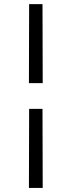

<svg xmlns="http://www.w3.org/2000/svg" viewBox="-20 -772 346 926"><path d="M120.5 -247H185L186 134.5H119.5ZM120.5 -752H185L186 -371H119.5Z"/></svg>

Font: Hepta Slab
Style: Regular
Weight: 400
Designer: Michael LaGattuta
Foundry: Michael LaGattuta
Version: Version 1.100